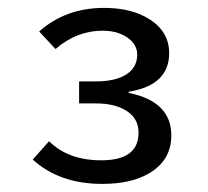

<svg xmlns="http://www.w3.org/2000/svg" viewBox="-20 -803 520 481"><path d="M178.2 -599.1H220.2Q263.7 -599.1 290 -612.8Q323.7 -630.4 323.7 -666Q323.7 -687 307.1 -702.6Q280.8 -726.1 236.8 -726.1Q172.4 -726.1 119.1 -680.2L78.1 -724.1Q144.5 -783.2 240.7 -783.2Q298.8 -783.2 339.4 -763.2Q403.8 -731.4 403.8 -669.9Q403.8 -589.4 302.2 -573.2V-570.3Q409.2 -548.8 409.2 -463.9Q409.2 -400.4 351.6 -367.7Q307.1 -342.3 236.3 -342.3Q128.9 -342.3 62 -403.3L103 -449.2Q150.9 -401.4 233.9 -401.4Q327.1 -401.4 327.1 -470.7Q327.1 -507.8 294.4 -526.9Q265.6 -543.9 221.2 -543.9H178.2Z"/></svg>

Font: BIZ UDPGothic
Style: Regular
Weight: 400
Designer: TypeBank Co., Ltd.
Foundry: Morisawa Inc.
Version: Version 1.051